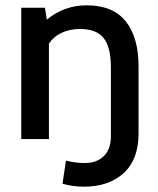

<svg xmlns="http://www.w3.org/2000/svg" viewBox="-20 -523 596 722"><path d="M296 179Q254 179 215 168L228 81Q263 90 299 90Q344 90 370.5 64Q397 38 397 -11V-270Q397 -345 370 -379.5Q343 -414 281 -414Q243 -414 212.5 -400Q182 -386 164 -359V0H60V-494H149L156 -449Q221 -503 306 -503Q405 -503 453 -442.5Q501 -382 501 -274V-21Q501 77 445 128Q389 179 296 179Z"/></svg>

Font: Cabin Medium
Style: Regular
Weight: 500
Designer: Pablo Impallari
Foundry: Pablo Impallari. http://www.impallari.com Igino Marini. http://www.ikern.com
Version: Version 2.001